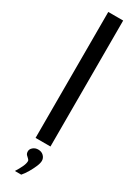

<svg xmlns="http://www.w3.org/2000/svg" viewBox="-217 -651 606 837"><g transform="rotate(30 86.5 -232.0)"><path d="M49 0V-634H124V0ZM43 170Q55 151 63 134Q71 117 71 105Q71 99 65.5 94.5Q60 90 54.5 84Q49 78 49 67Q49 56 59.5 47Q70 38 85 38Q102 38 112.5 48.5Q123 59 123 73Q123 85 115.5 102.5Q108 120 97.5 138Q87 156 75 170Z"/></g></svg>

Font: Alumni Sans Medium
Style: Regular
Weight: 500
Designer: Robert E. Leuschke
Foundry: Robert E. Leuschke
Version: Version 1.018